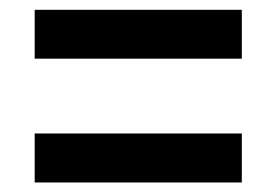

<svg xmlns="http://www.w3.org/2000/svg" viewBox="-20 -516 572 397"><path d="M51.7 -495.7H480V-394.7H51.7ZM51.7 -240H480V-138.7H51.7Z"/></svg>

Font: 42dot Sans Light
Style: Regular
Weight: 300
Designer: 42dot
Version: Version 1.000